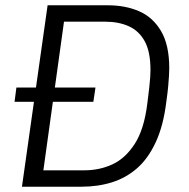

<svg xmlns="http://www.w3.org/2000/svg" viewBox="-20 -706 714 726"><path d="M63 0 160 -686H388Q454 -686 506 -663.5Q558 -641 589 -588.5Q620 -536 620 -448Q620 -435 619 -419Q618 -403 616 -380Q614 -357 609 -322Q598 -231 569 -168.5Q540 -106 498 -69.5Q456 -33 403 -16.5Q350 0 288 0ZM144 -62H299Q356 -62 405 -84.5Q454 -107 489.5 -162Q525 -217 537 -314Q542 -353 544.5 -376Q547 -399 548 -414Q549 -429 549 -441Q549 -510 527.5 -549.5Q506 -589 467.5 -606.5Q429 -624 378 -624H222ZM35 -321 42 -375H341L333 -321Z"/></svg>

Font: Chivo ExtraLight
Style: Italic
Weight: 250
Italic angle: -8.05°
Designer: Hector Gatti
Foundry: Omnibus-Type
Version: Version 2.002